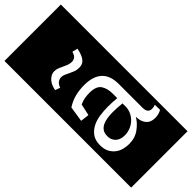

<svg xmlns="http://www.w3.org/2000/svg" viewBox="-366 -958 1211 1211"><g transform="rotate(-45 239.5 -352.0)"><path d="M-12 -917H491V213H-12ZM63 -308 121 -301 138 -378Q158 -388 179.5 -392Q201 -396 224 -396Q284 -396 304.5 -366Q325 -336 325 -288V-248Q307 -250 286.5 -251Q266 -252 246 -252Q208 -252 171 -246.5Q134 -241 104.5 -225.5Q75 -210 56.5 -183.5Q38 -157 38 -115Q38 -79 51 -55Q64 -31 83.5 -16.5Q103 -2 127 4Q151 10 173 10Q227 10 265.5 -18Q304 -46 325 -82V-80Q326 -38 346.5 -14Q367 10 406 10Q422 10 437 6Q452 2 464 -5L463 -51Q449 -45 433 -45Q395 -45 395 -93V-305Q395 -380 354.5 -417Q314 -454 236 -454Q192 -454 153 -444Q114 -434 79 -411ZM325 -167Q323 -140 311 -118Q299 -96 281 -80.5Q263 -65 240 -56.5Q217 -48 194 -48Q179 -48 164.5 -51.5Q150 -55 138 -64Q126 -73 118.5 -87.5Q111 -102 111 -123Q111 -149 122 -165Q133 -181 151.5 -190Q170 -199 193.5 -202.5Q217 -206 242 -206Q265 -206 285.5 -204.5Q306 -203 325 -201ZM332 -655Q324 -628 311.5 -620Q299 -612 285 -612Q267 -612 252.5 -618Q238 -624 224 -630.5Q210 -637 196 -643Q182 -649 165 -649Q146 -649 131.5 -640Q117 -631 107 -618Q97 -605 91.5 -589.5Q86 -574 84 -561L117 -549Q125 -573 139.5 -582.5Q154 -592 168 -592Q182 -592 195.5 -586Q209 -580 224 -572.5Q239 -565 255 -559Q271 -553 291 -553Q326 -553 343.5 -579Q361 -605 368 -646Z"/></g></svg>

Font: Zilla Slab Regular Highlight
Style: Regular
Weight: 410
Designer: Typotheque Type Foundry
Foundry: Typotheque type foundry
Version: Version 1.0; 2017